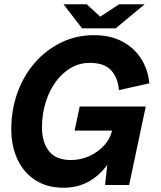

<svg xmlns="http://www.w3.org/2000/svg" viewBox="-20 -868 756 901"><path d="M278 13Q201 13 146 -22.5Q91 -58 62 -120Q33 -182 33 -261Q33 -352 61.5 -432Q90 -512 142.5 -572.5Q195 -633 266 -668Q337 -703 421 -703Q497 -703 552.5 -674Q608 -645 641 -594.5Q674 -544 681 -477L538 -445Q534 -502 502 -537.5Q470 -573 401 -573Q353 -573 312 -549Q271 -525 241 -483.5Q211 -442 194 -387Q177 -332 177 -270Q177 -200 210 -158.5Q243 -117 313 -117Q358 -117 399 -135.5Q440 -154 469.5 -186.5Q499 -219 507 -261L530 -368H664L586 0H473L497 -214L541 -216Q521 -147 484 -95.5Q447 -44 395.5 -15.5Q344 13 278 13ZM330 -255 354 -368H605L581 -255ZM402 -735 422 -771 539 -848H659L523 -735ZM365 -735 278 -848H387L471 -771L486 -735Z"/></svg>

Font: Radio Canada Big SemiBold
Style: Italic
Weight: 600
Italic angle: -12°
Designer: Étienne Aubert Bonn
Foundry: Coppers and Brasses
Version: Version 1.001